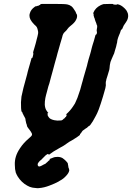

<svg xmlns="http://www.w3.org/2000/svg" viewBox="-20 -676 677 984"><path d="M196 -656Q199 -656 255 -656Q316 -656 326 -653Q336 -651 346 -644Q353 -638 356 -633Q358 -630 362 -624Q368 -616 370 -609Q371 -605 373 -603Q375 -601 375 -596Q376 -585 369 -573Q363 -560 341 -543Q332 -536 327 -529Q322 -521 313 -513Q307 -508 304 -502Q301 -497 298 -483Q292 -462 289 -453Q287 -447 283.5 -433.5Q280 -420 278 -414Q277 -410 275 -404Q274 -399 270 -384.5Q266 -370 264 -363.5Q262 -357 260 -349Q258 -341 256 -334Q254 -327 249.5 -310Q245 -293 242 -283Q238 -269 233 -249Q230 -239 228 -234Q226 -227 219 -200Q218 -194 216 -189Q212 -175 210 -156Q208 -139 212 -124Q215 -112 225 -100L228 -97H226Q224 -96 223.5 -93Q223 -90 225 -87V-86Q222 -86 230 -75Q236 -65 258 -60Q263 -59 274 -58Q299 -58 299 -61Q299 -61 301 -62Q301 -62 301.5 -62Q302 -62 302 -63Q302 -63 303 -63.5Q304 -64 304 -64Q304 -64 304 -65Q305 -65 305 -66L309 -69L311 -70Q315 -72 312 -73L315 -75Q318 -77 319 -78L320 -80H318Q317 -80 319.5 -82Q322 -84 322 -85Q323 -89 320 -89H317L321 -92Q340 -109 354 -130Q367 -149 367 -152Q367 -152 370.5 -160Q374 -168 377 -175Q384 -194 391 -216Q399 -246 400 -249Q401 -252 403.5 -261Q406 -270 408 -278Q421 -324 426 -340Q427 -345 428 -349Q430 -356 434 -372Q437 -381 438.5 -387Q440 -393 442 -398.5Q444 -404 446 -413Q448 -422 449.5 -427.5Q451 -433 453 -440.5Q455 -448 456.5 -452Q458 -456 461 -466Q467 -488 469 -495Q470 -498 471 -498Q474 -498 476 -504Q478 -510 476 -516Q475 -518 476 -525Q479 -539 478 -544Q477 -546 475.5 -549.5Q474 -553 474 -555Q474 -557 471 -563Q469 -566 469 -567.5Q469 -569 467.5 -572.5Q466 -576 466 -577Q465 -583 463 -586Q462 -586 462 -589Q461 -595 460 -596Q459 -597 460 -601Q459 -607 458 -608L459 -612Q469 -636 495 -649Q503 -653 511 -655Q521 -656 548 -656Q560 -656 560 -655Q560 -652 573 -652Q580 -652 581 -654Q581 -655 583 -654Q596 -652 610 -641Q620 -633 627 -624Q631 -618 635 -608Q640 -591 632 -573Q626 -562 620 -554Q613 -545 610 -536Q606 -526 605 -526Q605 -526 603 -525Q599 -523 595 -507Q592 -499 589.5 -494Q587 -489 585.5 -483.5Q584 -478 582.5 -473.5Q581 -469 581 -466Q581 -459 578 -450Q577 -444 575 -436.5Q573 -429 570 -420Q567 -411 566 -406Q565 -401 562.5 -397Q560 -393 558.5 -388Q557 -383 552 -373Q545 -359 543 -343Q542 -335 542 -333.5Q542 -332 541.5 -327.5Q541 -323 540 -318Q536 -306 534 -298Q533 -293 531 -288Q527 -275 525 -269Q525 -265 523.5 -261.5Q522 -258 522 -248.5Q522 -239 522.5 -239Q523 -239 522 -236Q522 -229 514 -203Q511 -194 508 -182Q496 -142 486 -115Q481 -103 478 -96Q475 -90 472 -84Q469 -78 466 -73Q456 -53 443 -36Q440 -32 436 -30Q433 -29 429.5 -25Q426 -21 423.5 -20Q421 -19 418.5 -17Q416 -15 410.5 -11Q405 -7 404 -6.5Q403 -6 399 0Q395 6 395 6.5Q395 7 393 8Q389 12 390 14Q390 15 388 17Q385 20 373 28Q356 39 349 43Q332 52 326 57Q308 71 286 82Q273 89 255 100Q245 107 231 117Q229 119 229 115Q229 113 226 113Q223 113 214 120Q202 131 195 139Q192 143 188 145.5Q184 148 181.5 151.5Q179 155 177 157Q173 161 173 168Q173 173 177 176Q181 179 189.5 175Q198 171 203 168Q205 166 205.5 166Q206 166 210 165Q216 161 216 160Q216 160 218 159Q218 158 218.5 157.5Q219 157 219 157Q219 157 221 156Q223 155 223 154Q223 153 225 152L228 149Q228 148 231 147Q236 144 235 141Q234 140 234 139Q236 138 252 132Q256 130 262 129Q268 128 275 128Q289 128 300 134Q309 140 318 149Q328 159 328 164Q328 166 328.5 168.5Q329 171 330 175Q330 182 331 183Q332 183 333 188Q334 193 334.5 193.5Q335 194 335 197Q333 210 320 224Q305 241 287 250Q283 252 279 255Q263 264 234 275Q206 286 180 288Q173 289 167 288Q153 287 149 286Q147 285 144 285Q133 283 119 275Q90 259 71 229Q65 219 61 209Q56 192 56 169Q55 147 61.5 126Q68 105 83 83Q100 57 127 34Q135 27 137 25Q143 20 144 15Q145 8 137 -3Q133 -8 130 -12.5Q127 -17 125 -19Q123 -21 120.5 -25.5Q118 -30 118 -31Q119 -33 116 -40Q114 -44 114 -45.5Q114 -47 113 -51Q111 -57 110 -68Q109 -70 106 -76Q105 -78 103.5 -80.5Q102 -83 101.5 -84Q101 -85 99.5 -88.5Q98 -92 97.5 -92Q97 -92 96 -95Q95 -98 95 -99Q93 -103 91 -103Q91 -103 91 -104Q89 -106 88 -122Q86 -152 90 -181Q96 -214 119 -295Q121 -304 122 -308Q123 -312 126.5 -324.5Q130 -337 133 -347Q142 -378 142 -379Q143 -380 143 -379L144 -378L145 -379Q147 -381 149 -390Q151 -397 151 -400.5Q151 -404 150 -405Q149 -406 151 -413Q153 -420 156 -429.5Q159 -439 162.5 -452Q166 -465 166 -465.5Q166 -466 168 -474Q170 -482 172 -489Q177 -506 175 -516Q172 -531 169 -536Q167 -541 156 -550Q142 -564 136 -576Q131 -586 131 -596Q131 -603 133 -608Q138 -627 158 -641Q163 -645 163 -644Q163 -642 169 -645Q172 -646 172 -646Q172 -645 177 -647Q179 -647 179 -648Q179 -649 180 -649Q187 -650 187 -654Q187 -655 196 -656Z"/></svg>

Font: TT2020 Style B
Style: Italic
Weight: 400
Italic angle: -15°
Version: Version 0.2.000